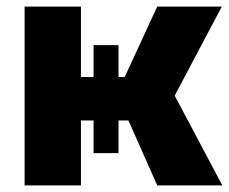

<svg xmlns="http://www.w3.org/2000/svg" viewBox="-20 -559 690 579"><path d="M54.2 0V-539.1H224.1V-326.7H356L454.1 -539.1H648.9L506.8 -270.5L650.4 0H454.1L367.2 -195.8H224.1V0ZM262.2 -422.9H337.4V-97.2H262.2Z"/></svg>

Font: Inter 18pt ExtraBold
Style: Regular
Weight: 800
Designer: Rasmus Andersson
Foundry: rsms
Version: Version 4.001;git-66647c0bb